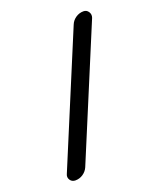

<svg xmlns="http://www.w3.org/2000/svg" viewBox="-142 -818 785 947"><g transform="rotate(-20 250.0 -344.5)"><path d="M88.9 40Q71.3 40 62 25.9Q52.7 11.7 59.6 -3.9L343.8 -685.5Q351.6 -705.1 370.1 -717.8Q388.7 -730.5 411.1 -730.5Q427.7 -730.5 437 -716.3Q446.3 -702.1 440.4 -685.5L156.2 -3.9Q147.5 15.6 129.4 27.8Q111.3 40 88.9 40Z"/></g></svg>

Font: Rounded Mgen+ 1mn medium
Style: Regular
Weight: 500
Designer: [Source Han Sans]
Ryoko NISHIZUKA  (kana & ideographs); Paul D. Hunt (Latin, Greek & Cyrillic); Wenlong ZHANG  (bopomofo
Version: Version 1.059.20150602